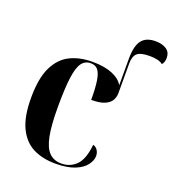

<svg xmlns="http://www.w3.org/2000/svg" viewBox="-138 -870 907 990"><g transform="rotate(20 315.0 -375.0)"><path d="M276 10Q206 10 154 -16Q102 -42 72.5 -102.5Q43 -163 43 -266Q43 -374 73 -435.5Q103 -497 155.5 -523Q208 -549 278 -549Q344 -549 387.5 -531Q431 -513 448 -482V-628Q448 -699 472 -729.5Q496 -760 547 -760Q585 -760 607.5 -744.5Q630 -729 630 -699Q630 -673 617 -660Q596 -678 545 -678Q495 -678 476.5 -661.5Q458 -645 458 -605V-441Q458 -423 448.5 -404.5Q439 -386 413 -374Q387 -362 338 -362Q338 -430 331.5 -468.5Q325 -507 311 -523Q297 -539 272 -539Q241 -539 223 -514.5Q205 -490 197 -431Q189 -372 189 -267Q189 -169 200.5 -111Q212 -53 237.5 -27Q263 -1 305 -1Q353 -1 386 -34Q419 -67 427 -148Q443 -144 452 -130Q461 -116 461 -98Q461 -75 442.5 -49.5Q424 -24 383 -7Q342 10 276 10Z"/></g></svg>

Font: Noto Serif Display SemiCondensed
Style: Bold
Weight: 700
Width: 4
Designer: Monotype Design Team
Foundry: Monotype Imaging Inc.
Version: Version 2.009